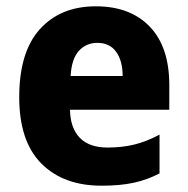

<svg xmlns="http://www.w3.org/2000/svg" viewBox="-20 -579 596 609"><path d="M284 -559Q393 -559 455 -494.5Q517 -430 517 -309V-231H202Q203 -173 233 -142Q263 -111 321 -111Q367 -111 406 -120.5Q445 -130 486 -152V-29Q448 -9 405 0.5Q362 10 302 10Q181 10 111 -60.5Q41 -131 41 -271Q41 -414 106.5 -486.5Q172 -559 284 -559ZM289 -443Q253 -443 230 -417.5Q207 -392 204 -338H369Q369 -386 348.5 -414.5Q328 -443 289 -443Z"/></svg>

Font: Noto Sans Lao UI SemCond ExtBd
Style: Regular
Weight: 800
Width: 4
Designer: Monotype Design Team
Foundry: Monotype Imaging Inc.
Version: Version 2.000; ttfautohint (v1.8.4.7-5d5b)